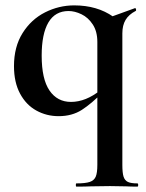

<svg xmlns="http://www.w3.org/2000/svg" viewBox="-20 -419 542 714"><path d="M32 -173Q32 -245 64 -296Q96 -347 147.5 -373Q199 -399 256 -399Q341 -399 401 -357L342 -263Q342 -302 325 -328Q308 -354 283 -366Q258 -378 235 -378Q185 -378 160 -335.5Q135 -293 135 -212Q135 -125 164 -82.5Q193 -40 244 -40Q299 -40 354 -84L363 -77Q321 -34 284.5 -10.5Q248 13 198 13Q153 13 115 -8Q77 -29 54.5 -71Q32 -113 32 -173ZM264 263Q298 263 314 257.5Q330 252 336 238Q342 224 342 194V-338L480 -388L482 -389Q485 -389 486 -384Q487 -379 484 -378Q459 -365 447 -345Q435 -325 435 -295V194Q435 224 439.5 238Q444 252 455.5 257.5Q467 263 491 263Q494 263 494 269Q494 275 491 275Q465 275 449 274L389 273L318 274Q299 275 264 275Q262 275 262 269Q262 263 264 263Z"/></svg>

Font: Cormorant Infant
Style: Bold
Weight: 700
Designer: Christian Thalmann (Catharsis Fonts)
Foundry: Catharsis Fonts
Version: Version 4.000